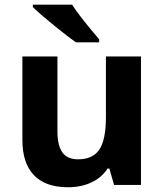

<svg xmlns="http://www.w3.org/2000/svg" viewBox="-20 -786 697 816"><path d="M464.8 0 444.8 -69.8H437Q413.1 -31.7 369.1 -11Q325.2 9.8 269 9.8Q172.9 9.8 124 -41.7Q75.2 -93.3 75.2 -189.9V-545.9H224.1V-227.1Q224.1 -168 245.1 -138.4Q266.1 -108.9 312 -108.9Q374.5 -108.9 402.3 -150.6Q430.2 -192.4 430.2 -289.1V-545.9H579.1V0ZM302.7 -606Q272 -627.4 212.4 -675.5Q152.8 -723.6 119.6 -755.9V-766.1H286.6Q317.4 -716.8 401.4 -619.1V-606Z"/></svg>

Font: Zoram GWebM
Style: Bold
Weight: 700
Foundry: Ascender Corporation
Version: Version 1.000